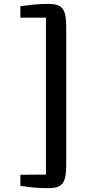

<svg xmlns="http://www.w3.org/2000/svg" viewBox="-20 -868 449 981"><path d="M318.4 -725.6C318.4 -821.8 300.8 -848.1 225.6 -848.1C165.5 -848.1 131.8 -841.8 84 -836.4V-777.8H214.8V23.9L84 24.9V81.5C131.8 88.4 165.5 93.3 225.6 93.3C300.8 93.3 318.4 66.9 318.4 -29.3Z"/></svg>

Font: Merriweather Sans
Style: Regular
Weight: 400
Designer: Eben Sorkin ( eben@eyebytes.com )
Foundry: Eben Sorkin
Version: Version 1.003